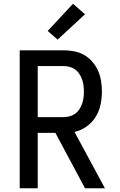

<svg xmlns="http://www.w3.org/2000/svg" viewBox="-20 -1003 640 1023"><path d="M85 0V-735H319Q347 -735 375.5 -729.5Q404 -724 428.5 -710Q453 -696 472 -674Q491 -652 502.5 -626Q514 -600 518.5 -571.5Q523 -543 523 -515Q523 -480 515.5 -445Q508 -410 489.5 -380Q471 -350 441.5 -329Q412 -308 377 -300L539 0H433L275 -295H181V0ZM181 -379H319Q335 -379 351.5 -383.5Q368 -388 381 -397.5Q394 -407 403 -421Q412 -435 417.5 -450.5Q423 -466 425 -482.5Q427 -499 427 -515Q427 -531 425 -547.5Q423 -564 417.5 -579.5Q412 -595 403 -609Q394 -623 381 -632.5Q368 -642 351.5 -646.5Q335 -651 319 -651H181ZM287 -792 234 -838 369 -983 433 -927Z"/></svg>

Font: Iosevka Fixed Medium Extended
Style: Regular
Weight: 500
Width: 7
Monospace: yes
Designer: Belleve Invis
Foundry: Belleve Invis
Version: Version 24.1.1; ttfautohint (v1.8.4)